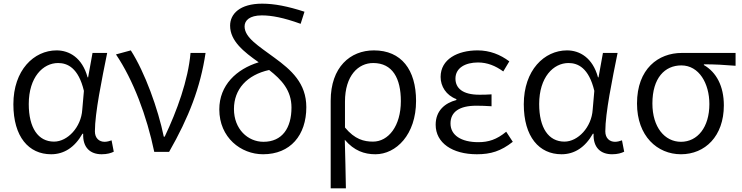

<svg xmlns="http://www.w3.org/2000/svg" viewBox="-20 -829 4048 1048"><path d="M259 13C330 13 388 -25 430 -99H434C431 -23 473 13 535 13C566 13 587 6 601 -1L589 -63C578 -59 564 -55 551 -55C521 -55 498 -75 498 -112C498 -213 536 -396 565 -540H485L461 -407H458C429 -514 358 -554 289 -554C165 -554 53 -446 53 -260C53 -82 137 13 259 13ZM275 -56C188 -56 137 -131 137 -261C137 -408 215 -485 297 -485C348 -485 408 -459 438 -333L429 -230C423 -135 349 -56 275 -56Z M822 0H903C1011 -189 1074 -352 1102 -540H1020C1007 -391 946 -224 879 -83H874C843 -234 771 -434 694 -554L613 -532C707 -393 781 -197 822 0Z M1416 13C1565 13 1652 -91 1652 -244C1652 -375 1570 -447 1478 -514C1390 -579 1315 -624 1315 -685C1315 -717 1342 -745 1409 -745C1462 -745 1527 -733 1621 -699L1642 -765C1550 -795 1477 -809 1411 -809C1289 -809 1236 -753 1236 -689C1236 -605 1311 -546 1392 -489C1271 -452 1177 -364 1177 -232C1177 -78 1295 13 1416 13ZM1449 -447C1517 -394 1571 -336 1571 -242C1571 -131 1521 -55 1418 -55C1333 -55 1257 -124 1257 -234C1257 -342 1328 -420 1449 -447Z M1785 199H1868C1866 101 1865 33 1862 -66C1913 -6 1969 13 2029 13C2142 13 2251 -94 2251 -278C2251 -448 2171 -554 2021 -554C1892 -554 1785 -463 1785 -279ZM2016 -56C1967 -56 1917 -68 1863 -133V-274C1863 -417 1936 -485 2017 -485C2123 -485 2168 -401 2168 -277C2168 -141 2100 -56 2016 -56Z M2583 13C2659 13 2714 -4 2779 -55L2743 -110C2691 -67 2646 -53 2591 -53C2497 -53 2439 -91 2439 -155C2439 -218 2487 -252 2580 -252C2607 -252 2631 -251 2663 -249V-314C2636 -312 2618 -312 2596 -312C2505 -312 2466 -348 2466 -400C2466 -459 2521 -488 2589 -488C2640 -488 2684 -470 2727 -439L2760 -494C2711 -531 2653 -554 2587 -554C2478 -554 2385 -506 2385 -409C2385 -358 2415 -309 2471 -288V-283C2410 -267 2358 -226 2358 -148C2358 -49 2449 13 2583 13Z M3045 13C3116 13 3174 -25 3216 -99H3220C3217 -23 3259 13 3321 13C3352 13 3373 6 3387 -1L3375 -63C3364 -59 3350 -55 3337 -55C3307 -55 3284 -75 3284 -112C3284 -213 3322 -396 3351 -540H3271L3247 -407H3244C3215 -514 3144 -554 3075 -554C2951 -554 2839 -446 2839 -260C2839 -82 2923 13 3045 13ZM3061 -56C2974 -56 2923 -131 2923 -261C2923 -408 3001 -485 3083 -485C3134 -485 3194 -459 3224 -333L3215 -230C3209 -135 3135 -56 3061 -56Z M3697 13C3828 13 3931 -85 3931 -254C3931 -359 3890 -435 3822 -474V-478C3882 -478 3933 -475 3995 -470V-540H3701C3574 -540 3457 -454 3457 -264C3457 -86 3568 13 3697 13ZM3697 -55C3608 -55 3541 -135 3541 -264C3541 -404 3609 -472 3699 -472C3796 -472 3852 -373 3852 -261C3852 -134 3787 -55 3697 -55Z"/></svg>

Font: ChiuKong Gothic MN Normal
Style: Regular
Weight: 350
Designer: Ryoko NISHIZUKA 西塚涼子 (kana, bopomofo & ideographs); Paul D. Hunt (Latin, Greek & Cyrillic); Sandoll Communications 산돌커뮤니
Foundry: Adobe
Version: Version 1.300